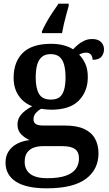

<svg xmlns="http://www.w3.org/2000/svg" viewBox="-20 -786 592 1043"><path d="M234 237Q122 237 66 200.5Q10 164 10 97Q10 61 27.5 35Q45 9 74.5 -6Q104 -21 141 -25Q117 -35 96 -55.5Q75 -76 75 -110Q75 -141 95.5 -164.5Q116 -188 155 -209Q109 -226 81.5 -266Q54 -306 54 -363Q54 -450 104 -499Q154 -548 258 -548Q296 -548 327 -539.5Q358 -531 377 -518Q390 -532 405 -544.5Q420 -557 439 -565.5Q458 -574 481 -574Q513 -574 529 -557.5Q545 -541 545 -518Q545 -495 531 -478Q517 -461 483 -461Q483 -478 474 -489Q465 -500 449 -500Q437 -500 427.5 -497Q418 -494 410 -489Q430 -469 443.5 -439.5Q457 -410 457 -367Q457 -290 408.5 -240Q360 -190 258 -190Q247 -190 230 -191.5Q213 -193 203 -195Q188 -187 175 -172.5Q162 -158 162 -138Q162 -121 174 -112.5Q186 -104 217 -104H333Q397 -104 437 -85.5Q477 -67 496 -33Q515 1 515 47Q515 135 446 186Q377 237 234 237ZM236 182Q300 182 337.5 168.5Q375 155 392 131Q409 107 409 75Q409 39 387 23.5Q365 8 320 8H211Q188 8 166 15Q144 22 129 40.5Q114 59 114 94Q114 120 126.5 140Q139 160 166 171Q193 182 236 182ZM256 -245Q287 -245 304 -258.5Q321 -272 328.5 -299.5Q336 -327 336 -365Q336 -405 328.5 -433.5Q321 -462 303.5 -477Q286 -492 255 -492Q225 -492 207 -476.5Q189 -461 181.5 -432.5Q174 -404 174 -364Q174 -307 192 -276Q210 -245 256 -245ZM208 -616Q217 -637 232 -664Q247 -691 265 -718Q283 -745 298 -766H353V-753Q347 -732 340 -706.5Q333 -681 327 -655Q321 -629 317 -606H208Z"/></svg>

Font: Noto Serif Khmer SemiBold
Style: Regular
Weight: 600
Version: Version 2.003